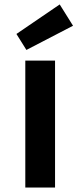

<svg xmlns="http://www.w3.org/2000/svg" viewBox="-20 -845 362 865"><path d="M94 -572H228V0H94ZM99 -620 54 -692 249 -825 309 -729Z"/></svg>

Font: Sintony
Style: Bold
Weight: 700
Designer: Eduardo Rodriguez Tunni
Foundry: Eduardo Rodriguez Tunni
Version: Version 1.001